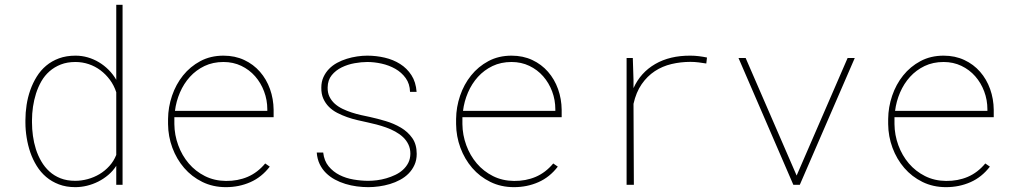

<svg xmlns="http://www.w3.org/2000/svg" viewBox="-20 -770 4241 800"><path d="M85.9 -269.5Q85.9 -300.8 90.8 -332.8Q95.7 -364.7 106.2 -394.5Q116.7 -424.3 133.1 -450.7Q149.4 -477.1 172.4 -496.3Q195.3 -515.6 225.8 -526.9Q256.3 -538.1 294.9 -538.1Q320.8 -538.1 345.5 -531Q370.1 -523.9 392.1 -510.7Q414.1 -497.6 432.6 -479Q451.2 -460.4 464.4 -437.5V-750H490.7V0H464.4V-79.1Q450.7 -57.6 431.4 -41.3Q412.1 -24.9 389.4 -13.4Q366.7 -2 342.3 3.9Q317.9 9.8 293.9 9.8Q255.9 9.8 225.6 -1.7Q195.3 -13.2 172.4 -32.7Q149.4 -52.2 133.1 -78.6Q116.7 -105 106.4 -134.8Q96.2 -164.6 91.1 -196.5Q85.9 -228.5 85.9 -259.3ZM113.3 -259.3Q113.3 -232.4 117.2 -203.9Q121.1 -175.3 129.6 -148.4Q138.2 -121.6 152.1 -97.7Q166 -73.7 185.8 -55.7Q205.6 -37.6 232.2 -27.1Q258.8 -16.6 293.5 -16.6Q319.3 -16.6 345.5 -23.7Q371.6 -30.8 394.5 -44.4Q417.5 -58.1 435.8 -78.4Q454.1 -98.6 464.4 -124.5V-385.7Q455.1 -414.1 438 -437.3Q420.9 -460.4 398.7 -477.1Q376.5 -493.7 349.9 -502.7Q323.2 -511.7 294.4 -511.7Q259.8 -511.7 233.2 -501.2Q206.5 -490.7 186.3 -472.9Q166 -455.1 152.3 -431.2Q138.7 -407.2 130.1 -380.4Q121.6 -353.5 117.4 -325Q113.3 -296.4 113.3 -269.5Z M921.4 9.8Q867.2 9.8 823 -12Q778.8 -33.7 747.3 -70.3Q715.8 -106.9 698.2 -154.3Q680.7 -201.7 680.2 -252.9V-274.4Q680.7 -323.7 696.8 -371.1Q712.9 -418.5 742.7 -455.6Q772.5 -492.7 814.9 -515.4Q857.4 -538.1 911.1 -538.1Q959 -538.1 997.6 -520Q1036.1 -502 1063.2 -470.9Q1090.3 -439.9 1105 -398.9Q1119.6 -357.9 1120.1 -312.5V-281.7H706.5V-274.4V-252.9Q707 -207.5 722.7 -164.8Q738.3 -122.1 766.4 -89.1Q794.4 -56.2 833.7 -36.4Q873 -16.6 921.4 -16.1Q970.7 -15.6 1012 -33.2Q1053.2 -50.8 1085 -88.9L1104 -75.7Q1070.3 -31.7 1023.2 -11Q976.1 9.8 921.4 9.8ZM911.1 -511.7Q867.2 -511.7 832 -494.9Q796.9 -478 771.2 -449.7Q745.6 -421.4 729.7 -384.5Q713.9 -347.7 709 -308.1H1093.8V-314.5Q1093.8 -353.5 1080.3 -389.2Q1066.9 -424.8 1043 -452.1Q1019 -479.5 985.4 -495.6Q951.7 -511.7 911.1 -511.7Z M1689.9 -129.4Q1689.9 -150.9 1681.6 -168.2Q1673.3 -185.5 1659.2 -198.7Q1645 -211.9 1626.7 -221.9Q1608.4 -231.9 1588.4 -239Q1568.4 -246.1 1548.8 -251.2Q1529.3 -256.3 1512.7 -259.8Q1492.7 -264.2 1470.2 -269.3Q1447.8 -274.4 1426.3 -282Q1404.8 -289.6 1385 -299.8Q1365.2 -310.1 1350.6 -324.7Q1335.9 -339.4 1327.1 -359.1Q1318.4 -378.9 1318.8 -404.8Q1318.8 -429.2 1327.6 -448.5Q1336.4 -467.8 1350.8 -482.7Q1365.2 -497.6 1384.5 -508.1Q1403.8 -518.6 1425 -525.1Q1446.3 -531.7 1468.3 -534.9Q1490.2 -538.1 1510.3 -538.1Q1547.4 -538.1 1583 -529.8Q1618.7 -521.5 1647.2 -503.4Q1675.8 -485.4 1694.3 -456.8Q1712.9 -428.2 1715.8 -387.2H1688.5Q1687.5 -420.9 1670.4 -444.6Q1653.3 -468.3 1627.2 -483.2Q1601.1 -498 1570.1 -504.9Q1539.1 -511.7 1510.3 -511.7Q1485.8 -511.7 1457.3 -506.6Q1428.7 -501.5 1403.8 -489.3Q1378.9 -477.1 1362.3 -456.8Q1345.7 -436.5 1345.2 -405.8Q1344.7 -383.3 1353 -366.7Q1361.3 -350.1 1375.2 -337.6Q1389.2 -325.2 1407.5 -316.4Q1425.8 -307.6 1445.3 -301.3Q1464.8 -294.9 1484.6 -290.5Q1504.4 -286.1 1521 -282.7Q1552.2 -275.9 1586.7 -265.6Q1621.1 -255.4 1650.1 -238.3Q1679.2 -221.2 1697.8 -194.8Q1716.3 -168.5 1716.3 -128.9Q1716.3 -103 1707 -82.8Q1697.8 -62.5 1682.6 -47.1Q1667.5 -31.7 1647.2 -20.8Q1627 -9.8 1604.7 -3.2Q1582.5 3.4 1559.3 6.6Q1536.1 9.8 1514.6 9.8Q1491.2 9.8 1466.8 6.6Q1442.4 3.4 1419.2 -3.7Q1396 -10.7 1375.2 -22Q1354.5 -33.2 1338.4 -49.1Q1322.3 -64.9 1312 -86.2Q1301.8 -107.4 1299.8 -134.3H1326.7Q1330.6 -99.6 1349.4 -76.9Q1368.2 -54.2 1394.8 -40.8Q1421.4 -27.3 1453.1 -22Q1484.9 -16.6 1514.6 -16.6Q1531.2 -16.6 1550.8 -19Q1570.3 -21.5 1589.6 -27.1Q1608.9 -32.7 1627 -41.3Q1645 -49.8 1658.9 -62.5Q1672.9 -75.2 1681.2 -91.6Q1689.5 -107.9 1689.9 -129.4Z M2121.6 9.8Q2067.4 9.8 2023.2 -12Q1979 -33.7 1947.5 -70.3Q1916 -106.9 1898.4 -154.3Q1880.9 -201.7 1880.4 -252.9V-274.4Q1880.9 -323.7 1897 -371.1Q1913.1 -418.5 1942.9 -455.6Q1972.7 -492.7 2015.1 -515.4Q2057.6 -538.1 2111.3 -538.1Q2159.2 -538.1 2197.8 -520Q2236.3 -502 2263.4 -470.9Q2290.5 -439.9 2305.2 -398.9Q2319.8 -357.9 2320.3 -312.5V-281.7H1906.7V-274.4V-252.9Q1907.2 -207.5 1922.9 -164.8Q1938.5 -122.1 1966.6 -89.1Q1994.6 -56.2 2033.9 -36.4Q2073.2 -16.6 2121.6 -16.1Q2170.9 -15.6 2212.2 -33.2Q2253.4 -50.8 2285.2 -88.9L2304.2 -75.7Q2270.5 -31.7 2223.4 -11Q2176.3 9.8 2121.6 9.8ZM2111.3 -511.7Q2067.4 -511.7 2032.2 -494.9Q1997.1 -478 1971.4 -449.7Q1945.8 -421.4 1929.9 -384.5Q1914.1 -347.7 1909.2 -308.1H2293.9V-314.5Q2293.9 -353.5 2280.5 -389.2Q2267.1 -424.8 2243.2 -452.1Q2219.2 -479.5 2185.5 -495.6Q2151.9 -511.7 2111.3 -511.7Z M2856.9 -538.1Q2874.5 -538.1 2892.1 -535.9Q2909.7 -533.7 2925.8 -530.3L2922.9 -505.4Q2908.7 -507.8 2891.4 -510Q2874 -512.2 2856.9 -512.2Q2816.4 -512.2 2778.1 -503.2Q2739.7 -494.1 2708.3 -473.4Q2676.8 -452.6 2653.6 -419.2Q2630.4 -385.7 2619.6 -337.4L2621.1 0H2590.8V-528.3H2616.7L2619.6 -436.5V-402.8Q2648.9 -467.8 2710 -503.2Q2771 -538.6 2856.9 -538.1Z M3299.3 -38.6 3511.7 -528.3H3541.5L3312.5 0H3285.6L3057.1 -528.3H3086.9Z M3921.9 9.8Q3867.7 9.8 3823.5 -12Q3779.3 -33.7 3747.8 -70.3Q3716.3 -106.9 3698.7 -154.3Q3681.2 -201.7 3680.7 -252.9V-274.4Q3681.2 -323.7 3697.3 -371.1Q3713.4 -418.5 3743.2 -455.6Q3772.9 -492.7 3815.4 -515.4Q3857.9 -538.1 3911.6 -538.1Q3959.5 -538.1 3998 -520Q4036.6 -502 4063.7 -470.9Q4090.8 -439.9 4105.5 -398.9Q4120.1 -357.9 4120.6 -312.5V-281.7H3707V-274.4V-252.9Q3707.5 -207.5 3723.1 -164.8Q3738.8 -122.1 3766.8 -89.1Q3794.9 -56.2 3834.2 -36.4Q3873.5 -16.6 3921.9 -16.1Q3971.2 -15.6 4012.5 -33.2Q4053.7 -50.8 4085.4 -88.9L4104.5 -75.7Q4070.8 -31.7 4023.7 -11Q3976.6 9.8 3921.9 9.8ZM3911.6 -511.7Q3867.7 -511.7 3832.5 -494.9Q3797.4 -478 3771.7 -449.7Q3746.1 -421.4 3730.2 -384.5Q3714.4 -347.7 3709.5 -308.1H4094.2V-314.5Q4094.2 -353.5 4080.8 -389.2Q4067.4 -424.8 4043.5 -452.1Q4019.5 -479.5 3985.8 -495.6Q3952.1 -511.7 3911.6 -511.7Z"/></svg>

Font: Roboto Mono Thin
Style: Regular
Weight: 250
Designer: Google
Version: Version 2.000985; 2015; ttfautohint (v1.3)